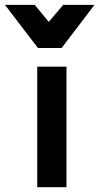

<svg xmlns="http://www.w3.org/2000/svg" viewBox="-124 -778 412 798"><path d="M30.8 0V-501H152.3V0ZM33.7 -578.6 -103.5 -757.8H20.5L78.6 -687L138.7 -757.8H268.6L132.3 -578.6Z"/></svg>

Font: Ride
Style: Bold
Weight: 700
Version: Version 3.000